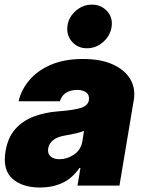

<svg xmlns="http://www.w3.org/2000/svg" viewBox="-20 -810 631 838"><path d="M154.8 8.5Q77.1 8.5 33.7 -30.5Q-9.6 -69.6 4.3 -150.6Q14.2 -210.2 46.9 -246.8Q79.5 -283.4 127.8 -301.5Q176.1 -319.6 233 -323.9Q302.2 -329.2 332.9 -339Q363.6 -348.7 367.9 -372.2V-373.6Q371.1 -394.9 356.7 -406.2Q342.3 -417.6 316.8 -417.6Q289.1 -417.6 269 -405.5Q248.9 -393.5 241.5 -367.9H61.1Q72.4 -417.6 107.8 -459.7Q143.1 -501.8 201.9 -527.2Q260.7 -552.6 342.3 -552.6Q419.7 -552.6 472.3 -528.8Q524.9 -505 548.7 -464.5Q572.4 -424 563.9 -373.6L501.4 0H318.2L331 -76.7H326.7Q294.7 -30.9 251.4 -11.2Q208.1 8.5 154.8 8.5ZM240.1 -115.1Q273.1 -115.1 303.1 -135.5Q333.1 -155.9 339.5 -193.2L346.6 -238.6Q330.6 -232.2 309.8 -227.6Q289.1 -223 265.6 -218.8Q230.5 -213.4 212 -198.3Q193.5 -183.2 190.3 -161.9Q187.1 -139.6 200.8 -127.3Q214.5 -115.1 240.1 -115.1ZM359.4 -599.4Q320 -599.4 294.9 -627.3Q269.9 -655.2 274.1 -694.6Q278.4 -734 309.8 -761.9Q341.3 -789.8 380.7 -789.8Q421.2 -789.8 446.9 -761.9Q472.7 -734 467.3 -694.6Q462 -655.2 430.9 -627.3Q399.9 -599.4 359.4 -599.4Z"/></svg>

Font: Inter UI Black
Style: Italic
Weight: 900
Italic angle: -9.39999°
Designer: Rasmus Andersson
Foundry: rsms
Version: 3.2;8d6f07862